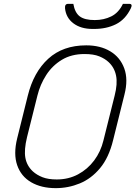

<svg xmlns="http://www.w3.org/2000/svg" viewBox="-20 -955 702 995"><path d="M427 -720Q500 -720 551.5 -689Q603 -658 624 -600.5Q645 -543 625 -465L566 -228Q544 -138 498.5 -83.5Q453 -29 393.5 -4.5Q334 20 269 20Q194 20 141.5 -10.5Q89 -41 69 -99Q49 -157 69 -238L124 -459Q154 -581 230 -650.5Q306 -720 427 -720ZM120 -244Q104 -178 111.5 -137Q119 -96 150 -67Q171 -48 200.5 -36.5Q230 -25 274 -25Q335 -25 384.5 -51.5Q434 -78 468 -123.5Q502 -169 516 -227L574 -459Q590 -521 581.5 -563Q573 -605 543 -633Q524 -651 494.5 -663Q465 -675 418 -675Q350 -675 300.5 -645Q251 -615 219.5 -566Q188 -517 174 -460ZM617 -935H650Q669 -935 658 -912Q630 -854 581 -829.5Q532 -805 468 -805H460Q399 -805 360.5 -834Q322 -863 317 -912Q315 -935 333 -935H360Q368 -889 393.5 -870Q419 -851 471 -851Q518 -851 556.5 -870Q595 -889 617 -935Z"/></svg>

Font: Recursive Sn Lnr St Lt
Style: Italic
Weight: 300
Italic angle: -15°
Version: Version 1.079;hotconv 1.0.112;makeotfexe 2.5.65598; ttfautoh